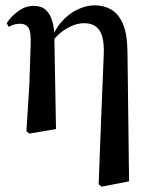

<svg xmlns="http://www.w3.org/2000/svg" viewBox="-20 -488 568 720"><path d="M79 4 90 -168 95 -321Q97 -368 87 -383.5Q77 -399 55 -399Q45 -399 34.5 -396.5Q24 -394 13 -387L5 -401Q21 -426 48 -446Q75 -466 107 -466Q135 -466 151.5 -451Q168 -436 176 -409Q184 -382 184 -346V-339L190 -4L90 13ZM350 203 358 -11 369 -282Q371 -324 363.5 -350.5Q356 -377 339 -389Q322 -401 296 -401Q271 -401 246 -389.5Q221 -378 200 -359Q179 -340 167 -315L155 -334L170 -333Q184 -376 210.5 -406Q237 -436 270 -452Q303 -468 336 -468Q369 -468 396.5 -452.5Q424 -437 440.5 -399.5Q457 -362 458 -296L464 192L361 212Z"/></svg>

Font: Source Serif 4 60pt SemiBold
Style: Regular
Weight: 600
Version: Version 4.004;hotconv 1.0.116;makeotfexe 2.5.65601